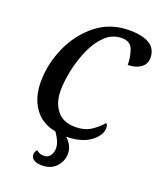

<svg xmlns="http://www.w3.org/2000/svg" viewBox="-169 -833 976 1163"><g transform="rotate(20 319.0 -251.5)"><path d="M241 224Q300 224 333.5 187.5Q367 151 367 104Q367 74 353.5 50Q340 26 321 10Q419 9 475.5 -32.5Q532 -74 532 -123Q532 -142 521 -151Q495 -119 454 -91.5Q413 -64 352 -64Q273 -64 233.5 -114Q194 -164 194 -243Q194 -300 209 -372Q224 -444 253.5 -511.5Q283 -579 328.5 -623Q374 -667 436 -667Q492 -667 508 -619Q524 -571 523 -526Q573 -526 605.5 -549Q638 -572 638 -613Q638 -727 461 -727Q340 -727 250.5 -656Q161 -585 112 -475.5Q63 -366 63 -251Q63 -150 111 -82Q159 -14 249 2Q288 57 288 98Q288 124 274 144.5Q260 165 234 165Q215 165 203 159Q191 153 185 147Q171 160 171 181Q171 198 189 211Q207 224 241 224Z"/></g></svg>

Font: Noto Serif SemiCondensed Semi
Style: Italic
Weight: 600
Width: 4
Italic angle: -12°
Designer: Monotype Design Team
Foundry: Monotype Imaging Inc.
Version: Version 1.901